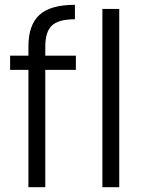

<svg xmlns="http://www.w3.org/2000/svg" viewBox="-20 -777 595 797"><path d="M295 -487H168V0H98V-487H22V-546H98V-584Q98 -673 143.5 -715Q189 -757 291 -757V-697Q223 -697 195.5 -671Q168 -645 168 -584V-546H295ZM475 -740V0H405V-740Z"/></svg>

Font: Poppins-tnum Light
Style: Regular
Weight: 300
Designer: Ninad Kale (Devanagari), Jonny Pinhorn (Latin)
Foundry: Indian Type Foundry
Version: Version 4.004